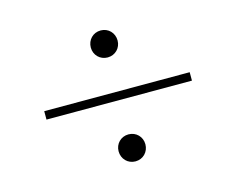

<svg xmlns="http://www.w3.org/2000/svg" viewBox="-96 -852 1192 969"><g transform="rotate(-15 500.0 -368.0)"><path d="M430 -639C430 -600 460 -569 500 -569C540 -569 570 -600 570 -639C570 -679 540 -710 500 -710C460 -710 430 -679 430 -639ZM880 -346V-390H120V-346ZM430 -97C430 -57 460 -26 500 -26C540 -26 570 -57 570 -97C570 -136 540 -167 500 -167C460 -167 430 -136 430 -97Z"/></g></svg>

Font: Source Han Serif SC Medium
Style: Regular
Weight: 500
Designer: Ryoko NISHIZUKA 西塚涼子 (kana & ideographs); Frank Grießhammer (Latin, Greek & Cyrillic); Wenlong ZHANG 张文龙 (bopomofo); San
Foundry: Adobe
Version: Version 2.003;hotconv 1.1.1;makeotfexe 2.6.0